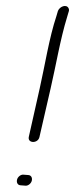

<svg xmlns="http://www.w3.org/2000/svg" viewBox="-20 -657 248 633"><path d="M36 -64C34 -54 39 -46 49 -46L62 -45C72 -43 83 -52 85 -62C87 -72 82 -80 72 -80L59 -81C49 -83 38 -74 36 -64ZM75 -206C70 -184 105 -183 110 -205L147 -366C164 -439 179 -529 201 -600L206 -617C208 -622 208 -626 206 -630C199 -644 177 -636 171 -621L166 -604C142 -532 128 -441 111 -366Z"/></svg>

Font: Stray Cat
Style: SuCnObl
Weight: 400
Version: Version 1.0